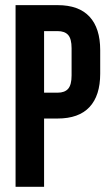

<svg xmlns="http://www.w3.org/2000/svg" viewBox="-20 -720 422 740"><path d="M202.1 -700.2Q283.7 -700.2 325 -655.8Q366.2 -611.3 366.2 -526.9V-436Q366.2 -351.6 325 -307.4Q283.7 -263.2 202.1 -263.2H149.9V0H40V-700.2ZM202.1 -600.1H149.9V-362.8H202.1Q229.5 -362.8 242.7 -377.9Q255.9 -393.1 255.9 -429.2V-534.2Q255.9 -570.3 242.7 -585.2Q229.5 -600.1 202.1 -600.1Z"/></svg>

Font: Bebas Neue Bold
Style: Regular
Weight: 700
Designer: Ryoichi Tsunekawa
Foundry: Ryoichi Tsunekawa
Version: Version 1.300